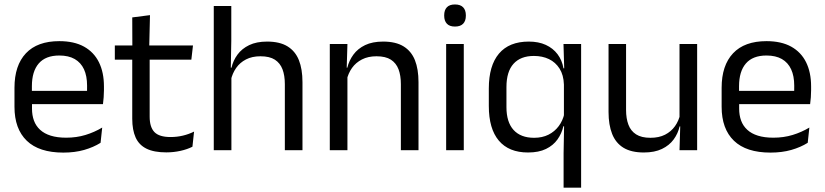

<svg xmlns="http://www.w3.org/2000/svg" viewBox="-20 -690 3788 882"><path d="M271 11Q159.5 11 103 -43.5Q46.5 -98 46.5 -199.5V-286.5Q46.5 -389.5 99 -445.2Q151.5 -501 252.5 -501Q320.5 -501 366 -475.8Q411.5 -450.5 434.5 -404Q457.5 -357.5 457.5 -293V-275Q457.5 -259 456.2 -243Q455 -227 453 -211.5H378.5Q379.5 -235.5 379.8 -257Q380 -278.5 380 -296.5Q380 -341 365.8 -371.8Q351.5 -402.5 323.2 -418.8Q295 -435 252.5 -435Q189.5 -435 158 -398.5Q126.5 -362 126.5 -294V-247.5L127 -237.5V-191Q127 -160.5 136 -136Q145 -111.5 164.2 -93.8Q183.5 -76 213.2 -66.8Q243 -57.5 284 -57.5Q331.5 -57.5 372.5 -70Q413.5 -82.5 449.5 -104L442 -34Q409.5 -13.5 366.5 -1.2Q323.5 11 271 11ZM89 -211.5V-272.5H436V-211.5Z M744 10Q687.5 10 653 -7Q618.5 -24 603 -58.5Q587.5 -93 587.5 -144.5V-452.5H667.5V-154Q667.5 -106 689.5 -83.2Q711.5 -60.5 763.5 -60.5Q793 -60.5 820.2 -67Q847.5 -73.5 871.5 -85.5L864 -16Q840.5 -4 809 3Q777.5 10 744 10ZM507.5 -416V-481H866.5L859 -416ZM588 -473 587.5 -610 669 -620.5 665.5 -473Z M1288.5 0V-303.5Q1288.5 -343 1277.8 -371.5Q1267 -400 1242.8 -415.8Q1218.5 -431.5 1176.5 -431.5Q1138 -431.5 1110 -417Q1082 -402.5 1064.8 -377.8Q1047.5 -353 1040.5 -321.5L1022.5 -379H1043.5Q1051 -412 1071 -439.2Q1091 -466.5 1124.8 -482.8Q1158.5 -499 1207 -499Q1265 -499 1300.8 -477Q1336.5 -455 1353 -413.8Q1369.5 -372.5 1369.5 -312.5V0ZM962 0V-662.5H1042.5V-503.5L1040 -363.5L1043 -357V0Z M1821.5 0V-303.5Q1821.5 -343 1810.8 -371.5Q1800 -400 1775.8 -415.8Q1751.5 -431.5 1709.5 -431.5Q1671 -431.5 1642.8 -417Q1614.5 -402.5 1597 -377.8Q1579.5 -353 1572.5 -321.5L1558 -379H1575.5Q1583.5 -412 1603.5 -439.2Q1623.5 -466.5 1657.2 -482.8Q1691 -499 1740 -499Q1798 -499 1833.8 -477Q1869.5 -455 1886 -413.8Q1902.5 -372.5 1902.5 -312.5V0ZM1495 0V-488H1576L1572.5 -371L1576 -366.5V0Z M2029.5 0V-488H2110.5V0ZM2070 -568Q2045 -568 2032.8 -581.2Q2020.5 -594.5 2020.5 -617.5V-620Q2020.5 -643.5 2032.8 -656.5Q2045 -669.5 2070 -669.5Q2095 -669.5 2107.5 -656.5Q2120 -643.5 2120 -620V-617.5Q2120 -594 2107.5 -581Q2095 -568 2070 -568Z M2405.5 10.5Q2317.5 10.5 2271.5 -44Q2225.5 -98.5 2225.5 -203V-283.5Q2225.5 -388.5 2272.2 -443.8Q2319 -499 2409 -499Q2454 -499 2487.2 -483.8Q2520.5 -468.5 2541.2 -441Q2562 -413.5 2568.5 -376H2595.5L2570.5 -301.5Q2569 -345.5 2550.5 -374.8Q2532 -404 2501.8 -418.5Q2471.5 -433 2432.5 -433Q2371.5 -433 2339 -397Q2306.5 -361 2306.5 -290V-198Q2306.5 -129 2339.2 -93Q2372 -57 2433.5 -57Q2471 -57 2499.5 -71.2Q2528 -85.5 2546.8 -110.8Q2565.5 -136 2572.5 -168L2591 -110H2568Q2560.5 -77 2541 -49.5Q2521.5 -22 2488.2 -5.8Q2455 10.5 2405.5 10.5ZM2569 172V13.5L2571.5 -125.5L2570.5 -141.5V-345.5L2572 -370.5L2568.5 -488H2649.5V172Z M2856 -488V-184.5Q2856 -146 2866.8 -117.2Q2877.5 -88.5 2902 -72.8Q2926.5 -57 2968 -57Q3007 -57 3035 -71.2Q3063 -85.5 3080.8 -110.5Q3098.5 -135.5 3105 -167L3119.5 -109.5H3102Q3094.5 -76.5 3074.5 -49.2Q3054.5 -22 3020.8 -5.8Q2987 10.5 2937.5 10.5Q2880 10.5 2844.2 -11.2Q2808.5 -33 2792 -74.8Q2775.5 -116.5 2775.5 -175.5V-488ZM3182.5 -488V0H3101.5L3105 -117L3101.5 -122V-488Z M3519.5 11Q3408 11 3351.5 -43.5Q3295 -98 3295 -199.5V-286.5Q3295 -389.5 3347.5 -445.2Q3400 -501 3501 -501Q3569 -501 3614.5 -475.8Q3660 -450.5 3683 -404Q3706 -357.5 3706 -293V-275Q3706 -259 3704.8 -243Q3703.5 -227 3701.5 -211.5H3627Q3628 -235.5 3628.2 -257Q3628.5 -278.5 3628.5 -296.5Q3628.5 -341 3614.2 -371.8Q3600 -402.5 3571.8 -418.8Q3543.5 -435 3501 -435Q3438 -435 3406.5 -398.5Q3375 -362 3375 -294V-247.5L3375.5 -237.5V-191Q3375.5 -160.5 3384.5 -136Q3393.5 -111.5 3412.8 -93.8Q3432 -76 3461.8 -66.8Q3491.5 -57.5 3532.5 -57.5Q3580 -57.5 3621 -70Q3662 -82.5 3698 -104L3690.5 -34Q3658 -13.5 3615 -1.2Q3572 11 3519.5 11ZM3337.5 -211.5V-272.5H3684.5V-211.5Z"/></svg>

Font: Anek Gurmukhi Medium
Style: Regular
Weight: 400
Version: Version 1.003